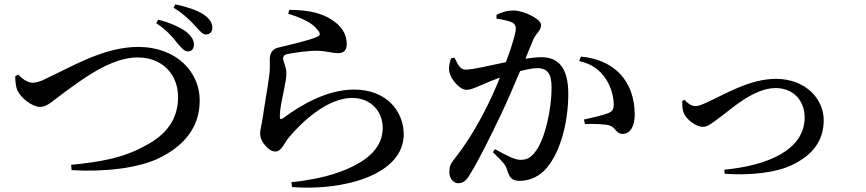

<svg xmlns="http://www.w3.org/2000/svg" viewBox="-20 -826 4040 896"><path d="M808 -624C827 -602 841 -585 858 -586C876 -586 886 -601 885 -620C884 -640 873 -659 847 -679C818 -700 769 -722 718 -734L709 -718C759 -685 786 -652 808 -624ZM891 -705C913 -682 925 -664 942 -665C960 -665 972 -680 971 -698C970 -722 956 -740 931 -758C901 -778 853 -794 798 -806L790 -790C840 -759 870 -728 891 -705ZM65 -478 51 -470C52 -449 52 -424 62 -403C78 -368 131 -327 167 -327C201 -327 225 -355 287 -400C352 -446 493 -558 621 -558C741 -558 811 -476 811 -373C811 -269 756 -197 658 -146C556 -89 448 -70 312 -57L314 -32C465 -23 628 -40 728 -91C833 -144 912 -226 912 -358C912 -487 807 -607 624 -607C466 -607 313 -514 205 -464C164 -443 148 -440 132 -440C108 -440 82 -459 65 -478Z M1325 -762C1387 -742 1438 -721 1464 -684C1476 -670 1475 -661 1462 -655C1425 -638 1330 -616 1283 -605C1249 -599 1239 -574 1239 -549C1239 -525 1241 -505 1236 -470C1230 -422 1213 -328 1206 -276C1201 -243 1194 -221 1194 -203C1194 -184 1203 -163 1218 -147C1234 -128 1249 -119 1265 -119C1293 -119 1305 -155 1326 -182C1392 -262 1511 -369 1623 -369C1709 -369 1766 -308 1766 -229C1766 -151 1715 -71 1537 -14C1491 1 1415 17 1340 24L1343 47C1585 66 1864 -11 1864 -199C1864 -304 1787 -408 1632 -408C1509 -408 1387 -339 1299 -273C1291 -268 1286 -269 1286 -280C1285 -318 1297 -364 1305 -406C1311 -440 1318 -463 1316 -490C1315 -515 1301 -541 1301 -554C1301 -563 1306 -571 1323 -574C1348 -579 1415 -590 1466 -589C1511 -587 1527 -578 1558 -578C1586 -578 1598 -593 1598 -620C1598 -668 1574 -706 1523 -737C1485 -761 1427 -780 1330 -780Z M2683 -541C2742 -528 2780 -499 2807 -458C2835 -416 2843 -370 2844 -343C2845 -316 2838 -306 2816 -297C2792 -288 2745 -277 2705 -268L2710 -247C2744 -249 2801 -247 2823 -241C2854 -231 2854 -201 2886 -201C2924 -202 2942 -241 2942 -292C2942 -369 2917 -438 2870 -485C2824 -531 2763 -555 2691 -562ZM2297 -739C2323 -735 2356 -729 2372 -720C2384 -713 2387 -704 2387 -691C2387 -672 2369 -610 2341 -536C2265 -520 2186 -501 2153 -501C2126 -501 2116 -527 2101 -557L2085 -554C2078 -534 2073 -512 2077 -490C2085 -453 2127 -407 2155 -407C2181 -407 2198 -418 2236 -433C2255 -442 2283 -453 2313 -464C2294 -417 2273 -369 2251 -326C2199 -222 2149 -145 2097 -80C2081 -59 2077 -47 2077 -23C2077 9 2098 29 2118 29C2140 29 2154 20 2173 -12C2212 -74 2269 -189 2319 -294C2347 -353 2379 -428 2407 -494C2438 -502 2466 -508 2487 -508C2537 -508 2554 -479 2554 -417C2554 -311 2522 -177 2481 -122C2459 -91 2440 -80 2408 -80C2383 -80 2342 -101 2290 -130L2280 -116C2332 -66 2339 -55 2345 -38C2357 3 2368 18 2405 18C2456 18 2501 -6 2531 -42C2598 -120 2632 -262 2632 -387C2632 -514 2583 -559 2506 -559C2485 -559 2457 -556 2432 -552L2468 -640C2480 -670 2505 -683 2505 -709C2505 -739 2421 -777 2377 -777C2341 -777 2316 -766 2297 -757Z M3175 -360 3164 -355C3164 -338 3163 -317 3171 -299C3183 -268 3228 -234 3260 -234C3285 -234 3303 -252 3351 -287C3396 -320 3499 -415 3599 -415C3686 -415 3735 -353 3735 -278C3735 -124 3558 -53 3360 -34L3362 -15C3474 -7 3606 -18 3686 -61C3764 -101 3824 -162 3824 -265C3824 -364 3740 -458 3601 -458C3477 -458 3362 -385 3274 -346C3248 -334 3237 -331 3225 -331C3206 -331 3186 -346 3175 -360Z"/></svg>

Font: Noto Serif CJK SC SemiBold
Style: Regular
Weight: 600
Designer: Ryoko NISHIZUKA 西塚涼子 (kana & ideographs); Frank Grießhammer (Latin, Greek & Cyrillic); Wenlong ZHANG 张文龙 (bopomofo); San
Foundry: Adobe
Version: Version 2.001;hotconv 1.1.0;makeotfexe 2.6.0